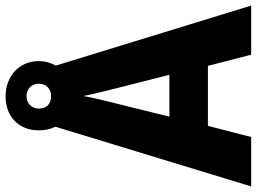

<svg xmlns="http://www.w3.org/2000/svg" viewBox="-136 -784 920 688"><g transform="rotate(-90 324.0 -440.0)"><path d="M472 0H648L433 -700C443 -718 449 -738 449 -762C449 -832 394 -880 323 -880C250 -880 201 -833 201 -761C201 -738 205 -719 214 -702L0 0H177L217 -155H432ZM324 -717C294 -717 279 -734 279 -761C279 -787 298 -805 324 -805C349 -805 368 -787 368 -761C368 -734 349 -717 324 -717ZM360 -450 400 -293H250L289 -451C298 -487 317 -561 324 -601C332 -559 350 -491 360 -450Z"/></g></svg>

Font: Noto Sans Gurmukhi UI SemiCondensed ExtraBold
Style: Regular
Weight: 800
Width: 4
Designer: Jelle Bosma - Monotype Design Team
Foundry: Monotype Imaging Inc.
Version: Version 2.004